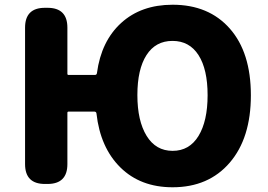

<svg xmlns="http://www.w3.org/2000/svg" viewBox="-20 -778 1133 812"><path d="M710 14Q574 14 489 -70Q404 -154 388 -298Q387 -306 379 -306H270Q265 -306 265 -301V-84Q265 0 181 0H170Q86 0 86 -84V-661Q86 -745 170 -745H181Q265 -745 265 -661V-466Q265 -461 270 -461H381Q389 -461 390 -469Q408 -604 492.5 -681Q577 -758 710 -758Q863 -758 952 -657Q1041 -556 1041 -375Q1041 -194 951.5 -90Q862 14 710 14ZM600 -203.5Q639 -140 710 -140Q781 -140 819.5 -203Q858 -266 858 -375.5Q858 -485 819.5 -545Q781 -605 709.5 -605Q638 -605 599.5 -545Q561 -485 561 -376Q561 -267 600 -203.5Z"/></svg>

Font: Resource Han Rounded JP Heavy
Style: Regular
Weight: 900
Designer: Cyano Hao (round all glyphs); Ryoko NISHIZUKA 西塚涼子 (kana, bopomofo & ideographs); Paul D. Hunt (Latin, Greek & Cyrillic)
Foundry: Cyano Hao
Version: 0.990